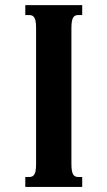

<svg xmlns="http://www.w3.org/2000/svg" viewBox="-20 -736 423 756"><path d="M122.1 -624.5Q122.1 -640.6 120.4 -650.9Q118.7 -661.1 115.2 -666.7Q111.8 -672.4 106.7 -674.6Q101.6 -676.8 94.2 -676.8H79.6V-715.8H303.7V-676.8H289.1Q281.7 -676.8 276.6 -674.6Q271.5 -672.4 268.1 -666.7Q264.6 -661.1 262.9 -650.9Q261.2 -640.6 261.2 -624.5V-91.3Q261.2 -75.2 262.9 -64.9Q264.6 -54.7 268.1 -49.1Q271.5 -43.5 276.6 -41.3Q281.7 -39.1 289.1 -39.1H303.7V0H79.6V-39.1H94.2Q101.6 -39.1 106.7 -41.3Q111.8 -43.5 115.2 -49.1Q118.7 -54.7 120.4 -64.9Q122.1 -75.2 122.1 -91.3Z"/></svg>

Font: Arian AMU Serif
Style: Bold
Weight: 700
Designer: Ruben Hakobyan (Tarumian)
Foundry: Ruben Hakobyan (Tarumian)
Version: Version 1.002